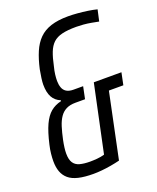

<svg xmlns="http://www.w3.org/2000/svg" viewBox="-133 -775 703 862"><g transform="rotate(-20 218.5 -344.0)"><path d="M164 8Q121 8 92 1Q63 -6 46 -20.5Q29 -35 21 -56.5Q13 -78 13 -107Q13 -123 15 -142.5Q17 -162 22 -183Q35 -240 50.5 -273.5Q66 -307 87 -324.5Q108 -342 138 -349V-353Q113 -363 100.5 -385.5Q88 -408 88 -446Q88 -457 90.5 -476Q93 -495 97 -516Q107 -561 121.5 -595Q136 -629 158.5 -651.5Q181 -674 215 -685Q249 -696 297 -696Q318 -696 342 -694Q366 -692 390 -688.5Q414 -685 433 -680L421 -626Q406 -629 387 -632.5Q368 -636 349.5 -637.5Q331 -639 316 -639Q274 -639 247.5 -632.5Q221 -626 205 -611Q189 -596 179 -570.5Q169 -545 161 -506Q156 -487 154 -470.5Q152 -454 152 -440Q152 -423 157 -408.5Q162 -394 174.5 -386Q187 -378 209 -378H254L242 -320H196Q170 -320 152 -311Q134 -302 122 -284.5Q110 -267 102 -241.5Q94 -216 87 -183Q83 -164 81 -148Q79 -132 79 -120Q79 -91 89 -75.5Q99 -60 119 -54.5Q139 -49 168 -49Q183 -49 201.5 -50.5Q220 -52 237 -57L305 -378H437L425 -320H356L291 -9Q271 -4 248 0Q225 4 203.5 6Q182 8 164 8Z"/></g></svg>

Font: Saira ExtraCondensed
Style: Italic
Weight: 400
Width: 2
Italic angle: -12°
Designer: Hector Gatti with collaboration of the Omnibus-Type team
Foundry: Omnibus-Type
Version: Version 1.101